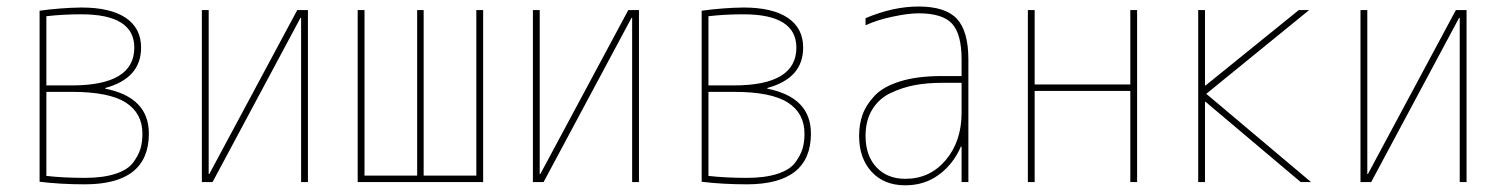

<svg xmlns="http://www.w3.org/2000/svg" viewBox="-20 -550 4540 580"><path d="M385.7 -406.2Q385.7 -506.8 225.6 -506.8Q169.9 -506.8 120.1 -501V-292H197.3Q385.7 -292 385.7 -406.2ZM429.7 -146.5Q429.7 6.8 236.3 6.8Q162.1 6.8 99.6 -1V-517.6Q163.1 -526.4 225.6 -527.3Q313.5 -527.3 359.9 -496.1Q406.2 -464.8 406.2 -406.2Q406.2 -313.5 297.9 -284.2V-282.2Q429.7 -255.9 429.7 -146.5ZM410.2 -146.5Q410.2 -208 359.9 -240.2Q309.6 -272.5 197.3 -272.5H120.1V-18.6Q171.9 -12.7 236.3 -12.7Q291 -12.7 328.6 -24.9Q366.2 -37.1 382.3 -59.1Q398.4 -81.1 404.3 -100.6Q410.2 -120.1 410.2 -146.5Z M612.3 -24.4 877.9 -519.5H910.2V0H889.6V-496.1H887.7L622.1 0H589.8V-519.5H610.4V-24.4Z M1060.5 0V-519.5H1081.1V-19.5H1240.2V-519.5H1259.8V-19.5H1418.9V-519.5H1439.5V0Z M1612.3 -24.4 1877.9 -519.5H1910.2V0H1889.6V-496.1H1887.7L1622.1 0H1589.8V-519.5H1610.4V-24.4Z M2385.7 -406.2Q2385.7 -506.8 2225.6 -506.8Q2169.9 -506.8 2120.1 -501V-292H2197.3Q2385.7 -292 2385.7 -406.2ZM2429.7 -146.5Q2429.7 6.8 2236.3 6.8Q2162.1 6.8 2099.6 -1V-517.6Q2163.1 -526.4 2225.6 -527.3Q2313.5 -527.3 2359.9 -496.1Q2406.2 -464.8 2406.2 -406.2Q2406.2 -313.5 2297.9 -284.2V-282.2Q2429.7 -255.9 2429.7 -146.5ZM2410.2 -146.5Q2410.2 -208 2359.9 -240.2Q2309.6 -272.5 2197.3 -272.5H2120.1V-18.6Q2171.9 -12.7 2236.3 -12.7Q2291 -12.7 2328.6 -24.9Q2366.2 -37.1 2382.3 -59.1Q2398.4 -81.1 2404.3 -100.6Q2410.2 -120.1 2410.2 -146.5Z M2884.8 -107.4H2882.8Q2859.4 -53.7 2815.9 -22Q2772.5 9.8 2714.8 9.8Q2650.4 9.8 2612.8 -31.2Q2575.2 -72.3 2575.2 -139.6Q2575.2 -173.8 2585.4 -203.1Q2595.7 -232.4 2621.6 -260.3Q2647.5 -288.1 2699.2 -304.2Q2751 -320.3 2825.2 -320.3H2884.8V-370.1Q2884.8 -447.3 2856 -478.5Q2827.1 -509.8 2754.9 -509.8Q2723.6 -509.8 2675.8 -499.5Q2627.9 -489.3 2594.7 -473.6V-495.1Q2677.7 -530.3 2754.9 -530.3Q2835.9 -530.3 2870.6 -493.2Q2905.3 -456.1 2905.3 -370.1V0H2884.8ZM2884.8 -299.8H2825.2Q2781.2 -299.8 2744.1 -293Q2707 -286.1 2671.4 -269.5Q2635.7 -252.9 2615.2 -219.7Q2594.7 -186.5 2594.7 -139.6Q2594.7 -80.1 2627.4 -44.9Q2660.2 -9.8 2714.8 -9.8Q2789.1 -9.8 2836.9 -66.4Q2884.8 -123 2884.8 -210Z M3394.5 -519.5H3415V0H3394.5V-275.4H3105.5V0H3085V-519.5H3105.5V-294.9H3394.5Z M3620.1 -292H3622.1L3903.3 -519.5H3934.6L3624 -266.6L3940.4 0H3909.2L3622.1 -242.2H3620.1V0H3599.6V-519.5H3620.1Z M4112.3 -24.4 4377.9 -519.5H4410.2V0H4389.6V-496.1H4387.7L4122.1 0H4089.8V-519.5H4110.4V-24.4Z"/></svg>

Font: Mgen+ 1m thin
Style: Regular
Weight: 100
Designer: [Source Han Sans]
Ryoko NISHIZUKA  (kana & ideographs); Paul D. Hunt (Latin, Greek & Cyrillic); Wenlong ZHANG  (bopomofo
Version: Version 1.059.20150602